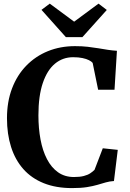

<svg xmlns="http://www.w3.org/2000/svg" viewBox="-20 -1000 698 1032"><path d="M367.5 11Q280.5 11 214.8 -15.5Q149 -42 105.2 -91.5Q61.5 -141 39.5 -210.2Q17.5 -279.5 17.5 -364.5Q17.5 -453.5 44.8 -525Q72 -596.5 121.5 -647.2Q171 -698 237.5 -725Q304 -752 383 -752Q420.5 -752 451.5 -748.5Q482.5 -745 509 -740.5Q535.5 -736 560 -732.2Q584.5 -728.5 608.5 -727L595.5 -517.5H507.5L478 -662Q472 -669.5 458.2 -676.5Q444.5 -683.5 423.2 -688Q402 -692.5 373 -692.5Q317.5 -692.5 275.5 -657.8Q233.5 -623 210 -553.5Q186.5 -484 186.5 -380Q186.5 -310.5 197.8 -250.2Q209 -190 232.5 -144.8Q256 -99.5 292 -74Q328 -48.5 377.5 -48.5Q409 -48.5 430.2 -54Q451.5 -59.5 465 -68.5Q478.5 -77.5 488 -87L532.5 -203L613 -194.5L592.5 -27Q569 -25.5 548.2 -19.5Q527.5 -13.5 503.8 -6.5Q480 0.5 447.2 5.8Q414.5 11 367.5 11ZM334 -800.5 203 -947 247.5 -980.5 378.5 -883.5 509.5 -980.5 554 -946.5 423 -800.5Z"/></svg>

Font: Merriweather 36pt
Style: Bold
Weight: 700
Designer: Eben Sorkin
Foundry: Eben Sorkin
Version: Version 2.100